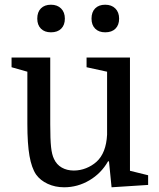

<svg xmlns="http://www.w3.org/2000/svg" viewBox="-20 -784 673 814"><path d="M193 -540V-257Q193 -193 196.5 -160.5Q200 -128 209 -110Q220 -86 242 -73.5Q264 -61 293 -61Q320 -61 345 -71Q370 -81 389 -98Q430 -135 434 -213V-480L347 -499V-540H531V-60L608 -41V0L453 10L442 -100H438Q409 -49 359 -19.5Q309 10 252 10Q214 10 182.5 -4.5Q151 -19 133 -44Q114 -72 105 -123Q96 -174 96 -259V-480L29 -499V-540ZM138 -705Q138 -733 153.5 -748.5Q169 -764 196 -764Q223 -764 239 -748Q255 -732 255 -705Q255 -678 239.5 -662.5Q224 -647 196 -647Q169 -647 153.5 -662.5Q138 -678 138 -705ZM368 -705Q368 -733 383.5 -748.5Q399 -764 426 -764Q453 -764 469 -748Q485 -732 485 -705Q485 -678 469.5 -662.5Q454 -647 426 -647Q399 -647 383.5 -662.5Q368 -678 368 -705Z"/></svg>

Font: Domine
Style: Regular
Weight: 400
Designer: Pablo Impallari, Rodrigo Fuenzalida, Brenda Gallo
Foundry: Pablo Impallari, Rodrigo Fuenzalida, Brenda Gallo
Version: Version 2.000